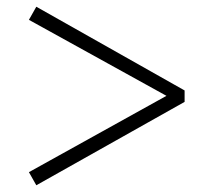

<svg xmlns="http://www.w3.org/2000/svg" viewBox="-20 -647 627 571"><path d="M529 -378 88 -627 66 -588 475 -362 66 -135 88 -96 529 -344Z"/></svg>

Font: Noto Serif CJK SC Medium
Style: Regular
Weight: 500
Designer: Ryoko NISHIZUKA 西塚涼子 (kana & ideographs); Frank Grießhammer (Latin, Greek & Cyrillic); Wenlong ZHANG 张文龙 (bopomofo); San
Foundry: Adobe
Version: Version 2.001;hotconv 1.1.0;makeotfexe 2.6.0